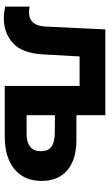

<svg xmlns="http://www.w3.org/2000/svg" viewBox="202 -780 584 1029"><g transform="rotate(90 494.5 -266.0)"><path d="M441 -400H283L272 -203Q265 -90 210.5 -42Q156 6 79 6Q51 6 16 -1V-132Q33 -129 46 -129Q119 -129 123 -220L138 -538H598V-383H733Q838 -382 894 -333.5Q950 -285 950 -196Q950 -103 887 -51Q824 1 712 1H441ZM791 -193Q791 -231 767.5 -248.5Q744 -266 697 -267L598 -268V-116H697Q743 -116 767 -135.5Q791 -155 791 -193Z"/></g></svg>

Font: Chess Sans
Style: Bold
Weight: 700
Designer: Wolf Bōese
Foundry: Wolf Bōese
Version: Version 7.223